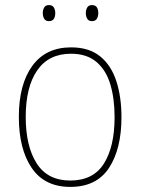

<svg xmlns="http://www.w3.org/2000/svg" viewBox="-20 -724 552 754"><path d="M457 -264Q457 -139 408 -64.5Q359 10 256 10Q155 10 104.5 -64.5Q54 -139 54 -265Q54 -393 107 -465.5Q160 -538 259 -538Q330 -538 373.5 -502.5Q417 -467 437 -405Q457 -343 457 -264ZM81 -265Q81 -150 124 -82.5Q167 -15 256 -15Q346 -15 388 -81.5Q430 -148 430 -264Q430 -336 413.5 -392Q397 -448 359 -480.5Q321 -513 259 -513Q171 -513 126 -447.5Q81 -382 81 -265ZM148 -673Q148 -685 153.5 -694.5Q159 -704 172 -704Q186 -704 191.5 -694.5Q197 -685 197 -673Q197 -659 191.5 -650Q186 -641 172 -641Q159 -641 153.5 -650.5Q148 -660 148 -673ZM317 -673Q317 -685 322.5 -694.5Q328 -704 341 -704Q355 -704 360.5 -695Q366 -686 366 -673Q366 -660 360.5 -650.5Q355 -641 341 -641Q328 -641 322.5 -650.5Q317 -660 317 -673Z"/></svg>

Font: Noto Sans Myanmar UI SemiCondensed Thin
Style: Regular
Weight: 100
Width: 4
Designer: Monotype Design Team
Foundry: Monotype Imaging Inc.
Version: Version 2.103; ttfautohint (v1.8.4.7-5d5b)